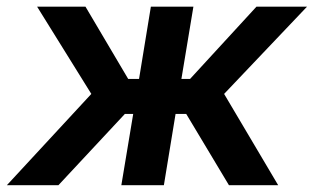

<svg xmlns="http://www.w3.org/2000/svg" viewBox="-51 -542 918 562"><path d="M-30.8 0 216.3 -267.1 57.6 -522.5H199.2L324.2 -311H356L390.6 -522.5H515.1L480 -311H505.4L699.7 -522.5H847.7L605 -267.1L763.2 0H619.1L494.1 -208.5H462.9L428.7 0H304.2L338.9 -208.5H314.5L120.1 0Z"/></svg>

Font: Inter 28pt SemiBold
Style: Italic
Weight: 600
Italic angle: -9.3988°
Designer: Rasmus Andersson
Foundry: rsms
Version: Version 4.001;git-66647c0bb